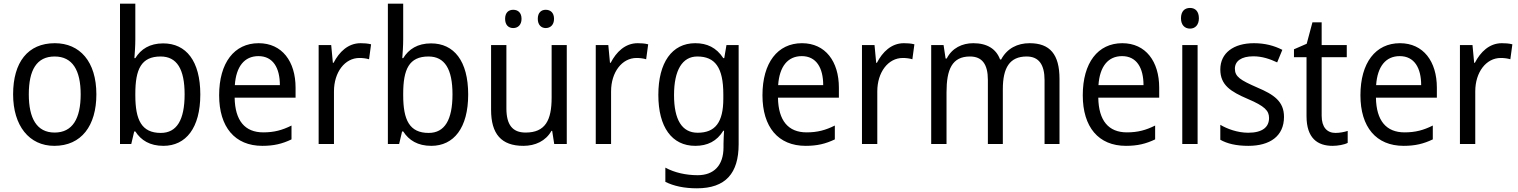

<svg xmlns="http://www.w3.org/2000/svg" viewBox="-20 -873 8225 1040"><path d="M502 -362C502 -540 412 -639 277 -639C131 -639 51 -536 51 -362C51 -192 138 -83 274 -83C421 -83 502 -192 502 -362ZM136 -362C136 -493 178 -567 276 -567C373 -567 417 -492 417 -362C417 -231 373 -155 276 -155C179 -155 136 -232 136 -362Z M713 -661V-853H630V-93H691L707 -161H713C744 -113 792 -83 865 -83C987 -83 1065 -180 1065 -361C1065 -543 988 -638 864 -638C791 -638 743 -607 713 -558H708C710 -585 713 -624 713 -661ZM850 -567C938 -567 980 -499 980 -362C980 -224 938 -153 851 -153C747 -153 713 -223 713 -357V-365C713 -498 745 -567 850 -567Z M1381 -639C1249 -639 1167 -533 1167 -357C1167 -185 1252 -83 1401 -83C1463 -83 1509 -94 1559 -118V-193C1509 -168 1465 -156 1406 -156C1307 -156 1253 -219 1251 -344H1581V-398C1581 -540 1508 -639 1381 -639ZM1380 -569C1459 -569 1496 -505 1496 -412H1252C1259 -513 1304 -569 1380 -569Z M1933 -639C1865 -639 1817 -591 1787 -533H1783L1774 -629H1706V-93H1789V-378C1789 -482 1848 -559 1927 -559C1943 -559 1963 -557 1979 -552L1990 -633C1971 -638 1950 -639 1933 -639Z M2164 -661V-853H2081V-93H2142L2158 -161H2164C2195 -113 2243 -83 2316 -83C2438 -83 2516 -180 2516 -361C2516 -543 2439 -638 2315 -638C2242 -638 2194 -607 2164 -558H2159C2161 -585 2164 -624 2164 -661ZM2301 -567C2389 -567 2431 -499 2431 -362C2431 -224 2389 -153 2302 -153C2198 -153 2164 -223 2164 -357V-365C2164 -498 2196 -567 2301 -567Z M2716 -771C2716 -737 2735 -721 2760 -721C2785 -721 2805 -738 2805 -771C2805 -805 2785 -820 2760 -820C2735 -820 2716 -805 2716 -771ZM2893 -771C2893 -738 2912 -721 2936 -721C2961 -721 2981 -738 2981 -771C2981 -805 2961 -820 2936 -820C2912 -820 2893 -805 2893 -771ZM3050 -629H2968V-344C2968 -222 2934 -155 2827 -155C2756 -155 2723 -197 2723 -286V-629H2640V-278C2640 -148 2695 -83 2815 -83C2879 -83 2936 -109 2967 -164H2971L2982 -93H3050Z M3434 -639C3366 -639 3318 -591 3288 -533H3284L3275 -629H3207V-93H3290V-378C3290 -482 3349 -559 3428 -559C3444 -559 3464 -557 3480 -552L3491 -633C3472 -638 3451 -639 3434 -639Z M3746 -639C3619 -639 3546 -533 3546 -359C3546 -185 3619 -83 3746 -83C3812 -83 3863 -108 3898 -165H3902C3901 -149 3899 -112 3899 -94V-75C3899 24 3846 76 3759 76C3696 76 3633 62 3584 35V112C3630 135 3687 147 3755 147C3911 147 3981 65 3981 -92V-629H3915L3903 -558H3898C3860 -616 3809 -639 3746 -639ZM3757 -567C3853 -567 3898 -508 3898 -362V-339C3898 -210 3854 -154 3759 -154C3674 -154 3631 -224 3631 -358C3631 -493 3676 -567 3757 -567Z M4324 -639C4192 -639 4110 -533 4110 -357C4110 -185 4195 -83 4344 -83C4406 -83 4452 -94 4502 -118V-193C4452 -168 4408 -156 4349 -156C4250 -156 4196 -219 4194 -344H4524V-398C4524 -540 4451 -639 4324 -639ZM4323 -569C4402 -569 4439 -505 4439 -412H4195C4202 -513 4247 -569 4323 -569Z M4876 -639C4808 -639 4760 -591 4730 -533H4726L4717 -629H4649V-93H4732V-378C4732 -482 4791 -559 4870 -559C4886 -559 4906 -557 4922 -552L4933 -633C4914 -638 4893 -639 4876 -639Z M5557 -639C5491 -639 5435 -611 5403 -551H5397C5376 -608 5327 -639 5252 -639C5192 -639 5137 -613 5108 -556H5102L5091 -629H5024V-93H5107V-373C5107 -497 5137 -567 5234 -567C5300 -567 5331 -525 5331 -440V-93H5412V-390C5412 -506 5449 -567 5541 -567C5607 -567 5638 -523 5638 -439V-93H5719V-445C5719 -579 5667 -639 5557 -639Z M6059 -639C5927 -639 5845 -533 5845 -357C5845 -185 5930 -83 6079 -83C6141 -83 6187 -94 6237 -118V-193C6187 -168 6143 -156 6084 -156C5985 -156 5931 -219 5929 -344H6259V-398C6259 -540 6186 -639 6059 -639ZM6058 -569C6137 -569 6174 -505 6174 -412H5930C5937 -513 5982 -569 6058 -569Z M6426 -830C6396 -830 6377 -811 6377 -774C6377 -738 6397 -718 6426 -718C6454 -718 6474 -738 6474 -774C6474 -811 6455 -830 6426 -830ZM6467 -629H6384V-93H6467Z M6935 -240C6935 -324 6880 -361 6790 -399C6699 -439 6669 -457 6669 -501C6669 -542 6704 -568 6769 -568C6817 -568 6860 -553 6898 -535L6926 -603C6881 -626 6831 -639 6772 -639C6662 -639 6590 -586 6590 -497C6590 -412 6646 -377 6739 -337C6831 -298 6854 -273 6854 -234C6854 -185 6819 -154 6741 -154C6682 -154 6625 -176 6590 -197V-116C6627 -95 6676 -83 6742 -83C6858 -83 6935 -135 6935 -240Z M7214 -153C7168 -153 7139 -184 7139 -246V-563H7275V-629H7139V-752H7089L7058 -636L6989 -606V-563H7057V-244C7057 -124 7117 -83 7198 -83C7226 -83 7261 -89 7280 -99V-164C7263 -158 7236 -153 7214 -153Z M7563 -639C7431 -639 7349 -533 7349 -357C7349 -185 7434 -83 7583 -83C7645 -83 7691 -94 7741 -118V-193C7691 -168 7647 -156 7588 -156C7489 -156 7435 -219 7433 -344H7763V-398C7763 -540 7690 -639 7563 -639ZM7562 -569C7641 -569 7678 -505 7678 -412H7434C7441 -513 7486 -569 7562 -569Z M8115 -639C8047 -639 7999 -591 7969 -533H7965L7956 -629H7888V-93H7971V-378C7971 -482 8030 -559 8109 -559C8125 -559 8145 -557 8161 -552L8172 -633C8153 -638 8132 -639 8115 -639Z"/></svg>

Font: Noto Sans Kannada UI SemiCondensed SemiBold
Style: Regular
Weight: 600
Width: 4
Designer: Jelle Bosma - Monotype Design Team
Foundry: Monotype Imaging Inc.
Version: Version 2.006